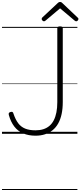

<svg xmlns="http://www.w3.org/2000/svg" viewBox="-20 -1345 808 1930"><path d="M337 19Q267 19 213 -4Q159 -27 123.5 -73.5Q88 -120 69 -188Q65 -202 69.5 -209Q74 -216 85 -219Q98 -223 105 -219.5Q112 -216 116 -201Q135 -144 162.5 -107Q190 -70 232.5 -52.5Q275 -35 337 -35Q380 -35 415 -46Q450 -57 476.5 -79.5Q503 -102 520.5 -136Q538 -170 547 -215.5Q556 -261 556 -318V-1060Q556 -1071 562.5 -1075.5Q569 -1080 583 -1080Q598 -1080 604.5 -1075.5Q611 -1071 611 -1060V-320Q611 -253 599.5 -199Q588 -145 565 -104Q542 -63 508.5 -36Q475 -9 432 5Q389 19 337 19ZM422 -1131Q414 -1131 406.5 -1138.5Q399 -1146 399 -1154Q399 -1157 400 -1160.5Q401 -1164 404 -1168L558 -1312Q564 -1318 569.5 -1321.5Q575 -1325 584 -1325Q593 -1325 598 -1321.5Q603 -1318 609 -1312L763 -1166Q767 -1163 767.5 -1159.5Q768 -1156 768 -1153Q768 -1145 761 -1138Q754 -1131 746 -1131Q741 -1131 737.5 -1133Q734 -1135 729 -1139L584 -1261L439 -1139Q434 -1135 430.5 -1133Q427 -1131 422 -1131ZM0 555H758V565H0ZM0 -20H758V0H0ZM0 -505H758V-500H0ZM0 -1075H758V-1065H0Z"/></svg>

Font: Playwrite AR Guides
Style: Regular
Weight: 400
Designer: Veronika Burian, José Scaglione
Foundry: TypeTogether
Version: Version 1.003